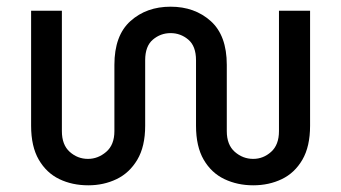

<svg xmlns="http://www.w3.org/2000/svg" viewBox="-20 -542 1020 574"><path d="M244 12Q196 12 157.5 -6.5Q119 -25 96 -64.5Q73 -104 73 -166V-510H165V-150Q165 -109 188.5 -88Q212 -67 243 -67Q273 -67 297.5 -88Q322 -109 322 -150V-348Q322 -436 370 -479Q418 -522 490 -522Q562 -522 610 -479Q658 -436 658 -348V-150Q658 -109 682 -88Q706 -67 737 -67Q767 -67 790.5 -88Q814 -109 814 -150V-510H907V-166Q907 -104 884 -64.5Q861 -25 822.5 -6.5Q784 12 737 12Q690 12 651 -6.5Q612 -25 589 -64.5Q566 -104 566 -166V-362Q566 -404 543 -423.5Q520 -443 490 -443Q460 -443 437 -423.5Q414 -404 414 -362V-166Q414 -104 390.5 -64.5Q367 -25 328.5 -6.5Q290 12 244 12Z"/></svg>

Font: MuseoModerno
Style: Regular
Weight: 400
Designer: Pablo Cosgaya, Héctor Gatti, Marcela Romero, and the Authors of The MuseoModerno Project.
Foundry: Omnibus-Type Team
Version: Version 1.001